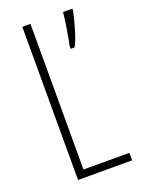

<svg xmlns="http://www.w3.org/2000/svg" viewBox="-137 -777 622 841"><g transform="rotate(-20 173.5 -357.0)"><path d="M77 0H329V-35H115V-714H77ZM310 -704V-714H267C265 -686 248 -581 243 -564V-551H261C281 -582 302 -667 310 -704Z"/></g></svg>

Font: Noto Sans Armenian ExtraCondensed ExtraLight
Style: Regular
Weight: 200
Width: 2
Designer: Monotype Design Team
Foundry: Monotype Imaging Inc.
Version: Version 2.008